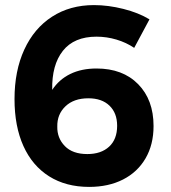

<svg xmlns="http://www.w3.org/2000/svg" viewBox="-20 -727 672 754"><path d="M359 -583Q271 -583 227 -527.5Q183 -472 185 -374Q212 -415 256 -436.5Q300 -458 359 -458Q462 -458 522.5 -396.5Q583 -335 583 -232Q583 -159 551.5 -105Q520 -51 463 -22Q406 7 330 7Q239 7 173 -34.5Q107 -76 72 -153.5Q37 -231 37 -338Q37 -449 75.5 -532.5Q114 -616 184.5 -661.5Q255 -707 349 -707Q405 -707 464.5 -692Q524 -677 567 -651L507 -539Q476 -560 437.5 -571.5Q399 -583 359 -583ZM205 -230Q204 -185 234.5 -153.5Q265 -122 323 -122Q377 -122 408.5 -151Q440 -180 440 -233Q440 -283 410 -312Q380 -341 327 -341Q270 -341 237 -309.5Q204 -278 205 -230Z"/></svg>

Font: TypoPRO Montserrat Alternates
Style: Regular
Weight: 600
Designer: Julieta Ulanovsky
Foundry: Julieta Ulanovsky
Version: Version 6.001